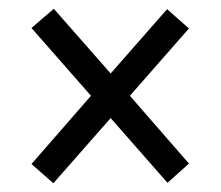

<svg xmlns="http://www.w3.org/2000/svg" viewBox="-20 -578 505 439"><path d="M102 -159 233 -308 363 -160 412 -204 277 -359 412 -513 362 -557 233 -410 103 -558 52 -514 188 -359 52 -203Z"/></svg>

Font: Noto Serif Tamil Condensed
Style: Bold
Weight: 700
Width: 3
Designer: Indian Type Foundry, Tom Grace, and the Monotype Design Team
Foundry: Monotype Imaging Inc.
Version: Version 2.004